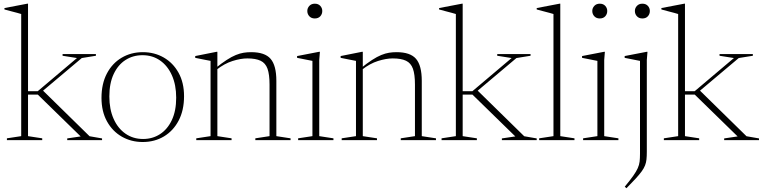

<svg xmlns="http://www.w3.org/2000/svg" viewBox="-20 -740 4028 1014"><path d="M199.5 -254.5 201 -267.5 453 -20.5 519 -9V0H335V-9L406 -19.5L179.5 -240.5H115.5V-258.5H179.5L386.5 -433.5L310.5 -445.5V-454.5H486.5V-445.5L412 -433.5ZM128 -21 203 -9.5V0H16.5V-9.5L92 -21V-666Q85.5 -668 72 -671.8Q58.5 -675.5 40.8 -680Q23 -684.5 3.5 -690V-697.5L124 -720.5H128V-665Z M735.5 -6Q785.5 -6 825 -31.5Q864.5 -57 887.5 -105.8Q910.5 -154.5 910.5 -224Q910.5 -291.5 888 -342Q865.5 -392.5 825.5 -420.5Q785.5 -448.5 732.5 -448.5Q682.5 -448.5 643 -423.2Q603.5 -398 580.5 -349.2Q557.5 -300.5 557.5 -230.5Q557.5 -163 580 -112.5Q602.5 -62 642.8 -34Q683 -6 735.5 -6ZM733.5 10Q673 10 623.5 -18.2Q574 -46.5 545 -99Q516 -151.5 516 -223Q516 -297.5 544.5 -351.8Q573 -406 622.5 -435.2Q672 -464.5 734.5 -464.5Q795.5 -464.5 844.8 -436.2Q894 -408 923 -355.8Q952 -303.5 952 -232Q952 -157.5 923.5 -103.2Q895 -49 845.8 -19.5Q796.5 10 733.5 10Z M1128 -383.5V-21L1203 -9.5V0H1016.5V-9.5L1092 -21V-418.5Q1084 -420 1064.5 -423.8Q1045 -427.5 1011 -434.5V-444L1124 -466.5H1128ZM1328.5 -9.5 1403.5 -21V-293Q1403.5 -347 1392.8 -377Q1382 -407 1356.2 -419.2Q1330.5 -431.5 1286 -431.5Q1251.5 -431.5 1208.5 -418Q1165.5 -404.5 1124 -372L1115 -377.5Q1150 -406 1176.8 -423.2Q1203.5 -440.5 1225.5 -449.5Q1247.5 -458.5 1266.8 -461.5Q1286 -464.5 1306 -464.5Q1379 -464.5 1409.2 -429.2Q1439.5 -394 1439.5 -313V-21L1514.5 -9.5V0H1328.5Z M1642.5 -642.5Q1624.5 -642.5 1613.8 -654Q1603 -665.5 1603 -682Q1603 -697.5 1613.8 -709Q1624.5 -720.5 1642.5 -720.5Q1661 -720.5 1671.5 -709Q1682 -697.5 1682 -682Q1682 -665.5 1671.5 -654Q1661 -642.5 1642.5 -642.5ZM1669.5 -466.5 1666 -423V-21L1741 -9.5V0H1554.5V-9.5L1630 -21V-418.5Q1624.5 -419.5 1611 -422.2Q1597.5 -425 1581 -428.2Q1564.5 -431.5 1549 -434.5V-444L1665.5 -466.5Z M1896 -383.5V-21L1971 -9.5V0H1784.5V-9.5L1860 -21V-418.5Q1852 -420 1832.5 -423.8Q1813 -427.5 1779 -434.5V-444L1892 -466.5H1896ZM2096.5 -9.5 2171.5 -21V-293Q2171.5 -347 2160.8 -377Q2150 -407 2124.2 -419.2Q2098.5 -431.5 2054 -431.5Q2019.5 -431.5 1976.5 -418Q1933.5 -404.5 1892 -372L1883 -377.5Q1918 -406 1944.8 -423.2Q1971.5 -440.5 1993.5 -449.5Q2015.5 -458.5 2034.8 -461.5Q2054 -464.5 2074 -464.5Q2147 -464.5 2177.2 -429.2Q2207.5 -394 2207.5 -313V-21L2282.5 -9.5V0H2096.5Z M2495 -254.5 2496.5 -267.5 2748.5 -20.5 2814.5 -9V0H2630.5V-9L2701.5 -19.5L2475 -240.5H2411V-258.5H2475L2682 -433.5L2606 -445.5V-454.5H2782V-445.5L2707.5 -433.5ZM2423.5 -21 2498.5 -9.5V0H2312V-9.5L2387.5 -21V-666Q2381 -668 2367.5 -671.8Q2354 -675.5 2336.2 -680Q2318.5 -684.5 2299 -690V-697.5L2419.5 -720.5H2423.5V-665Z M2939 -21 3014 -9.5V0H2827.5V-9.5L2903 -21V-666Q2896.5 -668 2883 -671.8Q2869.5 -675.5 2851.8 -680Q2834 -684.5 2814.5 -690V-697.5L2935 -720.5H2939V-665Z M3147.5 -642.5Q3129.5 -642.5 3118.8 -654Q3108 -665.5 3108 -682Q3108 -697.5 3118.8 -709Q3129.5 -720.5 3147.5 -720.5Q3166 -720.5 3176.5 -709Q3187 -697.5 3187 -682Q3187 -665.5 3176.5 -654Q3166 -642.5 3147.5 -642.5ZM3174.5 -466.5 3171 -423V-21L3246 -9.5V0H3059.5V-9.5L3135 -21V-418.5Q3129.5 -419.5 3116 -422.2Q3102.5 -425 3086 -428.2Q3069.5 -431.5 3054 -434.5V-444L3170.5 -466.5Z M3372.5 -642.5Q3354.5 -642.5 3343.8 -654Q3333 -665.5 3333 -682Q3333 -697.5 3343.8 -709Q3354.5 -720.5 3372.5 -720.5Q3391 -720.5 3401.5 -709Q3412 -697.5 3412 -682Q3412 -665.5 3401.5 -654Q3391 -642.5 3372.5 -642.5ZM3360 -418.5Q3354.5 -419.5 3341 -422.2Q3327.5 -425 3311 -428.2Q3294.5 -431.5 3279 -434.5V-444L3395.5 -466.5H3399.5L3396 -423V62Q3396 85 3394.2 102Q3392.5 119 3386.5 134Q3380.5 149 3368.8 165.2Q3357 181.5 3337.5 202.8Q3318 224 3288.5 254L3279.5 246Q3308 211.5 3324.2 188.5Q3340.5 165.5 3348.2 148Q3356 130.5 3358 113.2Q3360 96 3360 72Z M3669 -254.5 3670.5 -267.5 3922.5 -20.5 3988.5 -9V0H3804.5V-9L3875.5 -19.5L3649 -240.5H3585V-258.5H3649L3856 -433.5L3780 -445.5V-454.5H3956V-445.5L3881.5 -433.5ZM3597.5 -21 3672.5 -9.5V0H3486V-9.5L3561.5 -21V-666Q3555 -668 3541.5 -671.8Q3528 -675.5 3510.2 -680Q3492.5 -684.5 3473 -690V-697.5L3593.5 -720.5H3597.5V-665Z"/></svg>

Font: Newsreader 36pt ExtraLight
Style: Regular
Weight: 250
Designer: Hugues Gentile
Foundry: Production Type
Version: Version 1.003